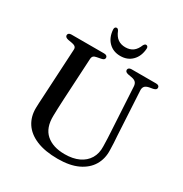

<svg xmlns="http://www.w3.org/2000/svg" viewBox="-202 -1031 1146 1202"><g transform="rotate(30 371.5 -430.0)"><path d="M588.5 -294.5 570.5 -613.5Q569.5 -632 560.5 -642.2Q551.5 -652.5 531.5 -656.5L503.5 -661.5Q490 -664.5 485 -669.5Q480 -674.5 480 -682Q480 -690 486.5 -695Q493 -700 504 -700H682Q694 -700 700 -695Q706 -690 706 -682Q706 -674.5 700.8 -669.5Q695.5 -664.5 682.5 -661.5L656.5 -657Q633 -652 624.8 -640.5Q616.5 -629 618 -611L635.5 -294Q637.5 -269 638.8 -244.8Q640 -220.5 640.5 -194.5Q643 -133 614.5 -85.2Q586 -37.5 528.2 -10.2Q470.5 17 383.5 17Q291.5 17 229.2 -9Q167 -35 136.2 -82.2Q105.5 -129.5 107 -193Q107 -206.5 108.2 -227Q109.5 -247.5 110.8 -271.8Q112 -296 113.5 -321.5L130 -625Q131 -639 123 -646.2Q115 -653.5 97.5 -656.5L69 -661.5Q45.5 -666.5 45.5 -682Q45.5 -690 51.8 -695Q58 -700 70 -700H306Q318 -700 324.2 -695Q330.5 -690 330.5 -682Q330.5 -674.5 325.2 -669.5Q320 -664.5 306.5 -662L278 -656.5Q262.5 -654 255.2 -647.2Q248 -640.5 247 -626L230.5 -323Q228.5 -286.5 227.5 -257Q226.5 -227.5 226 -203Q224 -115.5 272.5 -72.8Q321 -30 407 -30Q466 -30 508 -49.8Q550 -69.5 572.2 -106.2Q594.5 -143 592.5 -194.5Q592 -228.5 590.8 -251.5Q589.5 -274.5 588.5 -294.5ZM401 -799.5Q433.5 -799.5 455.5 -815.5Q477.5 -831.5 491 -866Q495 -872.5 499 -875.5Q503 -878.5 507 -878.5Q514.5 -878.5 518.5 -873Q522.5 -867.5 522 -858.5Q518 -802.5 485.2 -769.5Q452.5 -736.5 401 -736.5Q349.5 -736.5 316.5 -769.5Q283.5 -802.5 280 -858.5Q279.5 -867.5 283.5 -873Q287.5 -878.5 294.5 -878.5Q299.5 -878.5 303.2 -875.5Q307 -872.5 310.5 -866Q324.5 -831 346.8 -815.2Q369 -799.5 401 -799.5Z"/></g></svg>

Font: Fraunces Wonky
Style: Regular
Weight: 400
Version: Version 1.000;[b76b70a41]